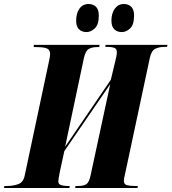

<svg xmlns="http://www.w3.org/2000/svg" viewBox="-58 -938 856 958"><path d="M-38 0 -36 -10H-23Q7 -10 32.5 -19Q58 -28 65 -61L187 -635Q189 -645 190.5 -653Q192 -661 192 -668Q192 -688 177.5 -695.5Q163 -703 123 -703H110L111 -714H439L437 -703H425Q402 -703 385.5 -694Q369 -685 361 -650L267 -206L495 -540L518 -636Q525 -662 525 -678Q525 -695 512 -699.5Q499 -704 480 -704H467L469 -714H778L775 -704H761Q737 -704 717.5 -695Q698 -686 690 -651L566 -70Q563 -57 561.5 -50Q560 -43 560 -37Q560 -18 575.5 -14Q591 -10 616 -10H630L628 0H317L319 -10H332Q360 -10 373.5 -19.5Q387 -29 394 -63L492 -518L263 -184L240 -78Q233 -43 233 -33Q233 -19 246.5 -14.5Q260 -10 278 -10H290L288 0ZM550 -778Q526 -778 512 -792Q498 -806 498 -835Q498 -872 515 -895Q532 -918 560 -918Q583 -918 597 -904Q611 -890 611 -861Q611 -815 591.5 -796.5Q572 -778 550 -778ZM374 -778Q350 -778 336 -792Q322 -806 322 -835Q322 -872 338.5 -895Q355 -918 384 -918Q407 -918 421 -904Q435 -890 435 -861Q435 -815 415 -796.5Q395 -778 374 -778Z"/></svg>

Font: Noto Serif Display ExtraCondensed Black
Style: Italic
Weight: 900
Width: 2
Italic angle: -12°
Designer: Monotype Design Team
Foundry: Monotype Imaging Inc.
Version: Version 2.009